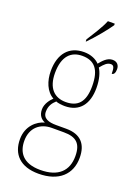

<svg xmlns="http://www.w3.org/2000/svg" viewBox="-184 -841 834 1157"><g transform="rotate(20 233.0 -262.5)"><path d="M214 -619V-606H217C257 -646 319 -721 342 -756V-766H298C280 -721 243 -665 214 -619ZM218 241C350 241 420 171 420 66C420 -22 376 -71 284 -71H219C170 -71 133 -83 133 -126C133 -163 150 -186 171 -205C181 -199 213 -196 228 -196C323 -196 371 -261 371 -363C371 -420 358 -460 342 -485C365 -513 381 -529 404 -529C423 -529 428 -514 428 -476C442 -476 449 -490 449 -513C449 -537 435 -557 405 -557C370 -557 345 -526 327 -504C306 -526 272 -542 228 -542C132 -542 77 -477 77 -367C77 -303 100 -242 149 -215C133 -200 106 -168 106 -131C106 -92 126 -72 150 -62C101 -49 43 -2 43 83C43 179 101 241 218 241ZM225 -221C152 -221 105 -267 105 -364C105 -472 154 -517 225 -517C301 -517 343 -475 343 -365C343 -262 301 -221 225 -221ZM221 216C107 216 71 154 71 83C71 -1 127 -46 200 -46H278C357 -46 392 -15 392 66C392 159 337 216 221 216Z"/></g></svg>

Font: Noto Serif SemiCondensed Thin
Style: Regular
Weight: 100
Width: 4
Designer: Monotype Design Team
Foundry: Monotype Imaging Inc.
Version: Version 2.015